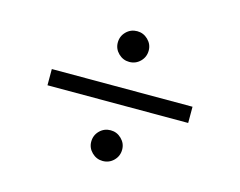

<svg xmlns="http://www.w3.org/2000/svg" viewBox="-93 -852 1187 949"><g transform="rotate(15 500.0 -377.0)"><path d="M500 -709Q532 -709 555.5 -686Q579 -663 579 -631Q579 -598 556 -575Q533 -552 500 -552Q468 -552 444.5 -575Q421 -598 421 -630Q421 -663 444 -686Q467 -709 500 -709ZM860 -419V-336H140V-419ZM500 -202Q532 -202 555.5 -179Q579 -156 579 -124Q579 -91 556 -68Q533 -45 500 -45Q468 -45 444.5 -68Q421 -91 421 -123Q421 -156 444 -179Q467 -202 500 -202Z"/></g></svg>

Font: Noto Sans SC Medium
Style: Regular
Weight: 500
Designer: Ryoko NISHIZUKA  (kana, bopomofo & ideographs); Paul D. Hunt (Latin, Greek & Cyrillic); Sandoll Communications , Soo-you
Foundry: Adobe
Version: Version 2.004-H2;hotconv 1.0.118;makeotfexe 2.5.65603